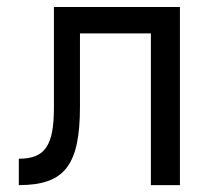

<svg xmlns="http://www.w3.org/2000/svg" viewBox="-20 -538 626 558"><path d="M34.7 0C167.5 0 212.4 -57.1 212.4 -228.5V-440.9H418.5V0H502.9V-517.6H136.7V-225.1C136.7 -114.3 110.8 -76.7 34.7 -76.7Z"/></svg>

Font: Cascadia Code SemiLight
Style: Regular
Weight: 350
Monospace: yes
Designer: Aaron Bell
Foundry: Saja Typeworks
Version: Version 2404.023